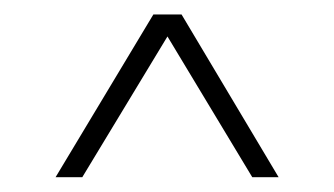

<svg xmlns="http://www.w3.org/2000/svg" viewBox="-20 -720 463 266"><path d="M57 -474.5 192.5 -700H231.5L366 -474.5H329.5L212 -669.5L94 -474.5Z"/></svg>

Font: Imbue 10pt ExtraLight
Style: Regular
Weight: 200
Designer: Tyler Finck
Foundry: Etcetera Type Company
Version: Version 1.102; ttfautohint (v1.8.3)